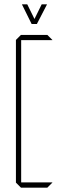

<svg xmlns="http://www.w3.org/2000/svg" viewBox="-20 -860 275 880"><path d="M76 0 53 -23V-677L76 -700H197L220 -677V-676H77V-24H220V-23L197 0ZM125 -750 81 -839V-840H105L138 -773L171 -840H195V-839L149 -750Z"/></svg>

Font: Foldit Thin Thin
Style: Regular
Weight: 250
Version: Version 1.003